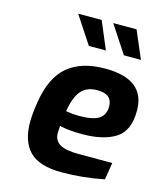

<svg xmlns="http://www.w3.org/2000/svg" viewBox="-115 -856 801 947"><g transform="rotate(15 285.0 -382.5)"><path d="M75 -194Q75 -233 85 -297Q105 -426 174.5 -485Q244 -544 366 -544Q570 -544 570 -384Q570 -280 508 -241Q446 -202 338 -202Q267 -202 223 -213Q221 -189 221 -177Q221 -139 250.5 -121Q280 -103 346 -103H519L505 -16Q399 6 288 6Q175 6 125 -44.5Q75 -95 75 -194ZM432 -368Q432 -431 356 -431Q301 -431 272.5 -396.5Q244 -362 233 -291Q271 -285 300 -285Q370 -285 401 -304.5Q432 -324 432 -368ZM166 -771H286L345 -631H258ZM345 -771H464L524 -631H437Z"/></g></svg>

Font: Exo
Style: Bold Italic
Weight: 700
Italic angle: -9°
Designer: Natanael Gama
Foundry: Natanael Gama
Version: Version 1.500; ttfautohint (v1.6)